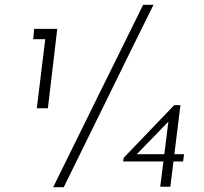

<svg xmlns="http://www.w3.org/2000/svg" viewBox="-20 -778 847 798"><path d="M618 -758Q524 -569 431.5 -379.5Q339 -190 245 0H201Q295 -190 388 -379.5Q481 -569 575 -758ZM122 -658H218L179 -328H133L168 -615H118ZM745 -137 741 -107H492L494 -122L704 -341H730L688 -2H646L682 -289L692 -285L533 -121L527 -137Z"/></svg>

Font: Josefin Sans Thin Light
Style: Italic
Weight: 300
Italic angle: -7°
Version: Version 2.000